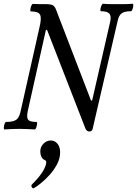

<svg xmlns="http://www.w3.org/2000/svg" viewBox="-29 -688 731 1025"><path d="M448 14Q434 14 427 -2L222 -529L216 -528L119 -94Q112 -60 121.5 -48.5Q131 -37 165 -37Q170 -37 169 -27Q168 -17 164.5 -7Q161 3 156 3Q137 2 116.5 1Q96 0 76 0Q34 0 -5 3Q-9 3 -8.5 -7Q-8 -17 -4.5 -27Q-1 -37 4 -37Q41 -37 57.5 -48.5Q74 -60 81 -94L182 -543Q194 -593 184.5 -610Q175 -627 137 -627Q132 -627 133 -637Q134 -647 138 -657Q142 -667 147 -667Q163 -666 178.5 -666Q194 -666 210 -666Q241 -666 252 -660.5Q263 -655 270 -637L457 -151L463 -152L559 -571Q566 -602 555 -615Q544 -628 511 -628Q506 -628 507 -638Q508 -648 512.5 -658Q517 -668 521 -668Q541 -666 560.5 -666Q580 -666 600 -666Q620 -666 639.5 -666Q659 -666 678 -668Q683 -668 682.5 -658Q682 -648 678 -638Q674 -628 670 -628Q635 -628 620 -616.5Q605 -605 599 -576L466 -2Q463 14 448 14ZM153 316Q146 320 141 311.5Q136 303 141 297Q171 268 191 240Q211 212 217 187Q220 173 213 168Q198 162 192 149Q186 136 186 121Q186 96 203 79Q220 62 242 62Q264 62 278 79.5Q292 97 292 125Q292 158 275.5 189Q259 220 236 245.5Q213 271 190 289.5Q167 308 153 316Z"/></svg>

Font: Junicode Two Beta Condensed Medium
Style: Italic
Weight: 500
Width: 3
Italic angle: -9°
Version: Version 1.053; ttfautohint (v1.8.4)